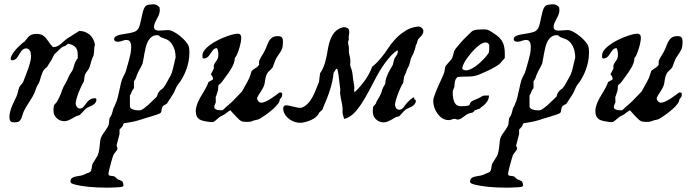

<svg xmlns="http://www.w3.org/2000/svg" viewBox="-20 -553 3205 884"><path d="M23.4 -14.2Q23.4 -26.4 27.3 -41Q30.3 -52.2 36.1 -66.4Q40.5 -76.7 45.9 -87.9Q52.7 -101.1 56.2 -109.9Q58.6 -115.2 60.1 -120.6Q60.5 -122.6 61.5 -126Q62.5 -130.9 63.5 -134.3Q64.5 -138.2 65.4 -141.1Q66.9 -147 68.8 -151.4Q70.8 -155.3 74.2 -159.7Q75.7 -161.6 77.6 -163.6Q81.5 -168.5 85 -172.4Q86.9 -174.8 87.9 -178.2Q88.4 -179.7 88.4 -180.2Q88.9 -182.1 91.8 -189Q93.3 -192.9 95.7 -199.2Q98.1 -205.6 99.6 -209Q102.1 -216.3 103 -218.8Q106 -225.6 109.4 -234.9Q113.3 -246.6 116.2 -256.8Q119.1 -267.6 121.1 -276.4Q123 -288.1 123 -296.4L120.6 -314.5Q116.7 -321.3 114.7 -323.7Q109.4 -330.1 99.6 -330.1Q88.4 -330.1 78.6 -318.4Q74.7 -313 69.3 -304.2Q62.5 -292.5 58.1 -287.1Q48.3 -275.4 36.6 -275.4Q31.7 -275.4 30.3 -277.8Q29.3 -279.8 29.3 -283.2Q29.3 -292 38.1 -305.7Q44.4 -315.4 55.2 -327.6Q65.4 -338.9 77.1 -349.1Q87.4 -358.4 93.8 -362.3Q100.1 -371.1 105 -376.5Q111.3 -384.3 116.7 -388.2Q123 -393.1 130.9 -395Q138.2 -397 147.9 -397Q165 -397 176.3 -390.6Q184.1 -386.2 192.4 -376.5Q198.7 -369.1 204.1 -360.8Q212.4 -347.7 220.7 -339.4Q223.6 -336.4 224.1 -336.4H225.6H228Q236.8 -336.4 246.1 -341.3Q252.9 -344.7 262.2 -352.5Q267.6 -356.9 272.9 -362.3Q281.2 -369.6 287.1 -374L344.7 -410.6Q359.4 -410.6 372.6 -405.3Q384.3 -400.9 393.6 -392.6Q402.8 -384.3 408.7 -372.6Q414.6 -361.8 417 -348.6V-348.1Q417 -346.2 416 -342.8Q415 -337.9 414.6 -336.9Q414.1 -334.5 413.6 -327.1Q413.6 -322.3 413.1 -314Q412.6 -309.1 412.1 -305.7Q411.6 -297.4 407.7 -290.5Q406.7 -288.6 405.3 -285.6Q401.9 -277.8 399.4 -269Q398.9 -266.6 398.4 -263.7Q395.5 -252.4 393.1 -246.1Q390.6 -238.3 385.7 -231.4Q384.3 -229.5 382.8 -227.5Q377.9 -221.2 375.5 -217.3Q372.1 -211.9 370.6 -207.5Q370.1 -205.6 369.6 -202.1Q368.7 -197.8 368.2 -192.9Q367.7 -189 367.2 -184.6Q367.2 -181.6 366.7 -180.7Q366.7 -179.7 366.2 -178.2Q365.2 -175.3 363.3 -172.4Q359.9 -167.5 354 -154.8Q347.7 -141.6 342.3 -128.4Q336.4 -112.8 333 -100.6Q328.6 -85.4 328.6 -77.1Q328.6 -68.4 333 -62Q338.4 -53.2 348.6 -53.2Q357.9 -53.2 366.7 -64Q370.1 -67.9 373.5 -72.8Q382.8 -85.9 390.1 -91.8Q400.9 -100.6 415.5 -100.6Q418.9 -100.6 420.4 -100.1Q423.8 -99.6 423.8 -93.3Q423.8 -85.4 418 -78.1Q413.6 -72.8 404.8 -67.9Q398.9 -64.5 392.6 -62Q382.3 -58.1 376.5 -53.2Q374.5 -51.8 371.6 -48.8Q366.2 -43.9 359.4 -36.1Q357.4 -34.2 355.5 -32.2Q349.6 -25.4 348.1 -24.4Q346.7 -22.9 341.3 -21.5Q338.9 -21 335.9 -20Q330.1 -18.1 320.3 -12.2Q315.4 -9.3 311 -6.8Q300.3 -1 293.9 1.5Q284.7 4.9 275.4 4.9Q265.6 4.9 256.3 1Q247.6 -2.9 240.7 -9.3Q233.9 -16.1 230 -24.4Q226.1 -33.2 226.1 -45.4Q226.1 -49.8 226.6 -53.7Q227.1 -64.5 229 -68.4Q230 -70.3 233.4 -74.2Q233.9 -74.7 234.4 -75.2Q238.3 -79.6 240.2 -82Q241.7 -84 242.2 -84.5Q250 -97.2 258.8 -118.2Q263.2 -128.4 267.6 -142.1Q270 -148.4 272.9 -154.3Q275.4 -159.2 278.8 -164.6Q281.7 -169.4 283.7 -173.3Q287.6 -180.2 289.6 -184.6Q291 -189 293.5 -193.8Q295.4 -198.2 298.3 -204.1Q300.3 -207.5 301.3 -209.5Q303.7 -214.4 304.2 -214.4Q304.2 -215.3 306.2 -217.8Q307.1 -219.7 311 -224.6Q313.5 -227.5 316.9 -237.3Q318.8 -243.7 320.3 -249Q326.7 -272.5 337.9 -284.7V-301.8Q337.9 -321.3 329.8 -332.5Q321.8 -343.8 305.7 -348.6Q303.2 -349.6 298.3 -350.6Q293.9 -351.6 293.5 -351.6Q292.5 -351.6 289.1 -348.6Q289.1 -348.6 287.4 -347.2Q285.6 -345.7 285.6 -345.7Q282.2 -342.8 280.8 -341.8Q278.8 -340.8 272.5 -338.9Q267.1 -336.9 265.1 -335.4Q263.7 -334.5 258.8 -330.1Q252.9 -324.7 246.1 -317.9Q241.7 -313.5 235.4 -307.6Q231.4 -303.7 229.5 -301.8L223.1 -289.1Q221.7 -285.2 216.8 -276.4Q213.9 -272 208 -263.2Q205.6 -258.8 204.1 -256.8Q198.7 -248 198.2 -247.1Q198.2 -246.1 195.8 -243.7Q194.3 -242.7 191.4 -240.2Q189.5 -238.8 188 -237.8Q185.1 -235.4 181.6 -230.5Q178.2 -225.6 174.8 -217.8Q172.4 -211.9 169.4 -202.1Q168.5 -199.2 167.5 -196.8Q164.1 -184.6 163.1 -181.2Q160.6 -173.8 158.7 -169.9Q157.2 -168 154.8 -164.1Q147.9 -152.8 143.6 -138.7Q139.6 -125 128.4 -105.5Q120.6 -92.8 112.8 -80.6Q98.1 -58.6 90.3 -42Q84.5 -29.3 82 -19Q80.1 -11.2 77.1 -5.9Q73.2 2.4 66.9 6.3Q60.1 10.3 47.9 10.3Q36.1 10.3 31.2 7.3Q23.4 2.4 23.4 -14.2Z M325.7 296.9Q308.6 292.5 306.2 288.1Q304.7 286.1 304.7 281.2Q304.7 271 313 265.6Q317.9 262.2 328.1 259.8Q336.4 257.8 344.7 256.8Q355.5 255.9 364.3 252Q366.2 251.5 369.1 250Q372.6 248.5 374.5 247.6Q378.4 245.6 381.8 244.1Q385.3 243.2 387.2 242.7Q395.5 239.7 398.9 233.4Q400.4 230 401.9 222.7Q402.8 217.8 403.3 213.4Q404.3 206.1 405.8 201.7L428.7 164.6Q432.1 157.2 434.6 147Q436.5 138.7 438 127.4Q439 119.1 439.9 109.4Q440.4 100.1 441.4 94.7Q442.9 83 449.2 71.8Q452.6 65.4 460.9 54.2Q465.3 47.9 467.8 43.9Q477.1 30.8 480.5 22L484.4 -10.3Q486.3 -10.7 487.8 -14.2Q488.8 -16.1 491.2 -20Q495.1 -26.9 497.1 -35.6Q498 -41.5 501.5 -52.2L502.4 -55.2Q502.9 -57.1 505.4 -60.5Q507.8 -64 509.3 -68.4Q510.3 -71.8 511.7 -75.2Q517.6 -86.9 522 -104Q524.9 -114.3 530.8 -142.6Q530.8 -142.6 530.8 -142.6Q536.6 -170.9 540.5 -183.1Q542.5 -189.5 545.4 -195.3Q546.9 -198.2 548.3 -201.2Q551.8 -209 554.2 -212.9Q557.6 -218.3 560.1 -227.5Q562 -234.9 565.4 -246.1Q570.8 -263.7 574.2 -277.8Q578.6 -293.9 581.1 -306.2Q584 -323.2 584 -335.4Q584 -341.3 583.5 -346.2Q582.5 -353 580.6 -357.9Q578.1 -362.8 574.7 -365.7Q570.3 -369.1 562 -369.1Q552.7 -369.1 543.5 -365.2Q532.7 -360.8 523.4 -360.8Q516.1 -360.8 511.2 -363.3Q505.4 -366.2 505.4 -372.6Q505.4 -379.9 512.7 -385.3Q519 -389.6 531.2 -392.6Q540.5 -395 553.7 -396.7Q566.9 -398.4 578.1 -400.9Q591.3 -403.8 599.1 -406.7Q611.3 -411.6 617.7 -422.4Q623 -431.2 628.4 -457Q629.9 -462.9 630.9 -468.3Q636.2 -494.1 639.6 -504.9Q645 -521 652.8 -526.9Q656.2 -529.3 662.1 -530.8Q666 -531.7 672.9 -532.2Q676.8 -532.7 682.1 -533.2Q686.5 -533.2 688.5 -533.2Q697.3 -533.2 706.1 -526.9Q710.4 -523.9 714.4 -519.5L715.8 -506.8Q715.8 -495.1 710.4 -481.9Q707.5 -475.1 702.1 -465.8Q697.3 -457 694.8 -451.2Q689 -439 689 -429.7Q689 -419.4 696.8 -415Q702.6 -412.1 711.9 -412.1L753.9 -414.6Q764.6 -414.6 781.2 -405.8Q794.9 -398.4 809.1 -387Q823.2 -375.5 834 -363.3Q845.7 -349.6 849.1 -338.9Q850.1 -336.4 850.6 -332Q851.1 -330.1 851.1 -328.6Q852.1 -322.8 852.1 -313Q852.1 -313 852.1 -313Q852.1 -289.1 847.7 -267.6Q844.2 -251 837.9 -232.9Q830.6 -213.4 821.3 -196.3Q811.5 -178.7 802.7 -168Q796.4 -160.6 792 -151.9Q790 -147.9 787.1 -141.1Q784.2 -134.3 782.2 -129.9Q777.8 -120.6 774.4 -116.2Q773.4 -114.7 770.5 -109.9Q767.1 -104.5 762.2 -97.2Q758.8 -91.8 756.3 -88.4Q751 -79.6 750 -78.1Q747.6 -74.2 742.7 -72.3Q741.7 -71.8 740.7 -71.3Q735.4 -68.8 732.9 -66.9Q730 -64.5 728 -61.5Q726.1 -58.1 725.1 -52.7Q724.6 -50.3 724.1 -47.9Q723.6 -42.5 722.7 -39.6Q721.2 -35.2 719.2 -33.2Q716.8 -30.8 708 -27.3Q701.7 -24.9 684.1 -19.5Q679.7 -18.1 674.8 -16.6Q654.8 -10.3 634.3 -4.4Q631.8 -3.4 630.9 -2.9Q613.8 2 610.8 2.9Q607.4 4.4 597.2 6.3Q590.8 7.8 579.1 9.8Q571.8 11.2 567.9 11.7Q554.7 14.2 551.3 14.2Q548.3 17.6 547.4 19Q546.4 20.5 546.4 22Q546.4 22.9 546.4 23.4Q545.9 24.9 544.4 27.8L530.3 43.9V64L516.6 116.7Q517.6 120.6 519.5 125.5Q521 129.9 521 131.8Q521 133.8 518.1 138.2Q516.1 141.6 511.7 147Q509.3 149.9 507.8 151.9Q502.9 158.2 501.5 162.1Q500 165.5 495.1 182.1Q493.2 189.5 491.7 194.8Q485.4 217.3 482.4 230Q479.5 243.2 479.5 248Q479.5 253.4 484.4 255.4Q486.8 256.3 494.6 257.3Q496.1 257.3 496.6 257.3Q505.9 258.3 508.3 260.3Q509.3 260.7 512.7 264.2Q512.7 264.2 514.6 266.1Q516.6 268.1 516.6 268.1Q520 271.5 521 272Q522 272.9 525.4 273.9Q527.8 274.9 531.7 276.4Q535.2 277.8 537.1 278.8Q542 280.8 543.5 282.2Q544.9 283.7 545.9 288.1Q546.4 289.1 546.9 290.5Q547.9 294.9 548.3 298.3Q548.8 300.3 548.3 301.8Q547.9 304.7 543.5 306.6Q540 308.1 524.4 309.1Q500 311 470.7 311Q427.2 311 387.2 307.1Q349.6 303.2 325.7 296.9ZM578.1 -64Q578.1 -57.1 584.5 -52.7Q589.4 -49.3 597.7 -47.4Q605 -45.4 616.7 -44.9Q620.1 -44.9 621.1 -44.9Q627 -44.9 633.8 -48.3Q637.2 -50.3 642.1 -53.7Q647.9 -57.6 658.2 -66.4Q658.2 -66.4 661.6 -69.3L702.1 -107.9Q704.6 -113.8 705.6 -118.2Q707 -125.5 711.9 -129.9Q715.8 -136.7 722.7 -140.6Q727.1 -143.1 732.9 -149.9Q741.2 -159.7 749.5 -176.3Q756.8 -190.4 760.7 -196.8Q769.5 -210.4 773.9 -227.5Q775.4 -232.4 777.8 -243.2Q781.2 -257.3 783.2 -265.6Q786.1 -280.3 788.6 -287.1Q788.6 -310.1 782.2 -328.6Q773.4 -353 757.3 -365.7Q749 -372.1 735.8 -376Q726.6 -378.9 720.7 -381.8Q715.3 -384.8 713.4 -387.7Q710.4 -391.1 702.1 -391.1Q689.9 -391.1 679.2 -383.8Q669.4 -377 662.1 -364.7Q656.2 -354 651.4 -336.4Q648.4 -325.2 645 -307.1Q643.1 -295.9 641.6 -287.1Q638.7 -268.1 636.7 -261.2Q635.3 -256.8 631.3 -249.5Q629.4 -245.6 626.5 -240.2Q622.6 -233.4 619.6 -228Q616.7 -222.2 615.7 -219.7Q610.8 -210.4 608.4 -202.1Q605 -189 596.7 -179.2V-147Q588.9 -138.7 585.9 -129.4Q584 -121.6 578.1 -113.3Z M881.3 -41.5Q881.3 -56.2 887.7 -73.2Q891.6 -84.5 900.4 -101.1Q906.7 -112.8 916.5 -128.4Q923.3 -140.1 927.2 -147Q930.2 -152.3 932.1 -156.7Q933.6 -159.7 935.1 -163.1Q937 -168 938.5 -171.4Q940.4 -174.8 940.4 -175.8L957.5 -185.1Q958 -185.5 958.5 -186Q959.5 -186.5 960 -187.5L960.9 -189.5Q960.9 -194.8 958 -200.7Q955.1 -206.5 950.7 -210.4Q951.7 -212.4 954.1 -217.3Q955.6 -219.7 956.1 -220.7Q960 -228 961.9 -232.4Q963.4 -235.8 964.4 -237.3V-252Q966.3 -258.3 971.7 -266.1Q973.6 -268.6 975.1 -271Q980.5 -278.8 982.4 -283.7Q985.4 -290 985.4 -302.2Q985.4 -308.1 984.9 -312Q983.9 -320.8 979.5 -331.1H977.1Q968.3 -331.1 960.4 -322.3Q956.5 -317.9 951.2 -309.6Q945.3 -300.3 941.4 -295.4Q931.2 -283.7 918.9 -283.7Q916.5 -283.7 915.5 -284.2Q914.1 -284.7 912.6 -287.1L912.1 -298.3Q912.1 -310.1 922.4 -323.2Q930.7 -334 945.8 -345.2Q960.4 -356.4 980.5 -366.7Q997.1 -375.5 1015.1 -382.3Q1033.2 -389.6 1048.8 -393.6Q1065.4 -397.9 1073.7 -397.9Q1082.5 -397.9 1087.4 -392.6Q1090.8 -388.2 1090.8 -378.9Q1090.8 -372.1 1088.9 -360.4Q1086.9 -350.6 1084.5 -340.3Q1081.1 -328.1 1077.1 -316.9Q1073.2 -306.6 1070.3 -299.8Q1068.8 -296.4 1066.9 -293.9Q1066.4 -293 1065.4 -291.5Q1063 -288.6 1062 -286.6Q1060.5 -284.7 1060.5 -283.7V-276.4Q1058.1 -262.2 1049.3 -245.1Q1043.5 -234.4 1033.2 -219.2Q1024.9 -207 1017.1 -196.8Q1005.4 -181.6 1002.4 -176.8Q997.1 -168.5 990.2 -164.6Q986.8 -162.1 985.8 -159.7Q985.4 -158.2 984.9 -153.8Q984.9 -150.9 984.4 -146.5Q983.9 -142.6 983.9 -140.1Q983.4 -136.2 982.9 -134.8Q982.4 -133.8 981.4 -130.4Q980 -125 977.1 -116.7Q976.6 -115.2 976.6 -114.7Q973.6 -106.9 973.1 -106.4Q972.7 -105.5 973.1 -98.6Q973.6 -93.3 973.6 -85.4Q973.6 -85.4 973.6 -85.4Q973.6 -81.1 973.1 -80.1Q972.7 -79.6 971.2 -76.2Q966.8 -67.4 966.3 -61.5Q965.8 -52.2 977.1 -47.9Q983.9 -45.4 993.7 -45.4H1004.9Q1006.3 -46.9 1009.8 -49.8Q1014.2 -53.7 1018.6 -58.1Q1022.9 -62 1027.3 -65.9Q1031.2 -69.3 1036.1 -73.2Q1049.8 -85 1066.4 -103Q1077.1 -114.7 1094.2 -131.8Q1102.5 -147.5 1109.4 -159.2Q1122.1 -181.6 1127.9 -194.3Q1130.4 -199.7 1131.8 -205.6Q1132.8 -208 1133.8 -210.9Q1135.7 -216.8 1136.7 -221.2Q1137.7 -224.6 1138.2 -225.1Q1138.7 -227.1 1145 -231.9Q1146.5 -232.9 1147.9 -233.9Q1155.8 -239.7 1161.1 -242.7Q1164.1 -244.6 1165.5 -246.1Q1167.5 -247.6 1170.4 -251.5Q1172.9 -254.4 1172.9 -254.9V-271Q1175.3 -278.8 1181.2 -289.1Q1183.6 -293 1186.5 -297.9Q1191.9 -306.2 1194.8 -311.5Q1199.2 -319.3 1203.1 -328.1Q1207 -336.9 1209.5 -344.2Q1214.8 -358.4 1220.2 -366.7Q1226.6 -376 1234.4 -380.9Q1244.6 -386.7 1259.3 -386.7Q1268.6 -386.7 1273.4 -384.3Q1277.8 -381.8 1280.3 -377Q1282.2 -372.6 1282.7 -363.8Q1282.7 -360.4 1282.7 -356.9Q1282.7 -339.8 1277.8 -326.7Q1274.9 -319.8 1269 -310.5Q1264.2 -302.2 1259.3 -295.9Q1252 -286.1 1249 -278.8Q1247.1 -274.4 1245.1 -269Q1243.7 -264.2 1240.7 -257.3Q1239.3 -252.9 1237.8 -249.5Q1235.8 -243.7 1235.4 -242.7Q1234.9 -241.7 1231.4 -238.3Q1229 -235.8 1227.1 -233.4Q1222.7 -229 1217.8 -224.6Q1216.3 -223.6 1214.4 -221.2Q1204.1 -209.5 1200.2 -180.7Q1199.7 -176.8 1199.2 -173.8Q1196.8 -156.7 1187 -141.6Q1186 -139.6 1183.6 -135.7Q1173.8 -120.6 1169.9 -114.3Q1163.6 -103.5 1163.6 -99.1Q1163.6 -94.7 1168 -88.9Q1174.3 -80.1 1183.6 -80.1Q1190.4 -80.1 1202.6 -85.4Q1212.9 -89.8 1226.1 -98.1Q1235.4 -104 1249 -113.8Q1256.3 -119.1 1261.7 -123.5Q1266.1 -127 1268.6 -127.4Q1269.5 -127.4 1271 -127.4Q1277.8 -127.4 1278.8 -123.5Q1279.3 -121.6 1279.3 -117.7Q1279.3 -114.7 1278.8 -113.3Q1278.8 -112.8 1278.3 -111.3Q1278.3 -110.4 1278.3 -109.9Q1278.3 -108.4 1275.9 -105.5Q1275.4 -104.5 1274.9 -103.5Q1272 -100.1 1270 -98.1Q1268.6 -96.7 1268.6 -96.2L1266.6 -86.9Q1262.7 -76.7 1249.5 -63Q1239.3 -51.8 1223.6 -39.6Q1210 -28.3 1192.9 -17.1Q1180.2 -8.8 1176.8 -6.8Q1169.4 -2.4 1160.6 -1Q1158.7 -1 1157.7 -0.5Q1157.2 -0.5 1155.8 0Q1152.3 1 1150.4 1.5Q1147 2.4 1143.6 3.4Q1141.6 4.4 1140.1 4.9Q1135.3 7.3 1127 7.8Q1123 8.3 1117.7 8.3Q1110.8 8.3 1106.4 7.8Q1097.7 7.3 1092.8 5.4Q1087.9 3.4 1080.1 -3.4Q1074.7 -8.3 1066.4 -17.1Q1059.6 -23.9 1052.7 -31.7Q1044.9 -40 1040.5 -45.4Q1030.8 -40 1022 -32.7Q1011.7 -23.9 1001.5 -20Q994.6 -17.1 985.8 -9.8Q982.9 -7.3 979.5 -4.4Q972.2 2.4 967.8 5.4Q961.9 9.3 956.5 9.3L943.8 8.3Q929.7 6.3 922.4 4.9Q906.7 2 898.4 -3.4Q890.6 -8.3 886.2 -17.1Q881.3 -27.3 881.3 -41.5Z M1890.1 -325.7 1881.8 -302.7Q1877.4 -296.4 1875 -290.5Q1872.6 -285.6 1870.8 -280Q1869.1 -274.4 1868.2 -268.1Q1866.2 -259.3 1863.8 -252.9Q1861.3 -246.1 1858.9 -242.7Q1855 -237.3 1850.6 -223.1Q1848.1 -215.3 1844.2 -208Q1841.3 -203.1 1840.3 -199.2Q1839.8 -197.8 1839.8 -194.3Q1839.4 -189.5 1838.9 -188Q1837.9 -186.5 1837.4 -177.7Q1837.4 -176.8 1837.4 -176.3Q1837.4 -174.3 1835.9 -170.9Q1835.4 -169.4 1835 -168.9Q1832.5 -166.5 1825.7 -152.3Q1817.9 -136.2 1809.6 -113.3Q1805.2 -101.1 1802.2 -90.3Q1798.8 -77.6 1798.8 -69.8Q1799.3 -61.5 1803.7 -55.2Q1809.1 -47.4 1819.3 -47.9Q1829.1 -47.9 1838.4 -59.1Q1840.3 -62 1842.8 -65.4Q1851.1 -77.6 1863.8 -89.4Q1888.7 -112.3 1887.2 -100.6Q1886.7 -94.7 1890.6 -94.2Q1894 -94.2 1894.5 -88.9Q1895 -81.5 1889.2 -73.7Q1884.3 -66.9 1874.5 -61.5Q1869.6 -59.1 1864.3 -57.1Q1853 -52.2 1847.7 -48.3Q1845.2 -46.4 1842.8 -43.9Q1836.4 -38.6 1831.5 -32.2Q1828.1 -28.3 1824.2 -24.4Q1819.8 -20 1819.3 -19Q1818.4 -17.6 1812.5 -16.1Q1809.1 -15.1 1808.1 -15.6Q1806.6 -16.1 1792.5 -7.8Q1785.6 -3.4 1779.8 -0.5Q1771 4.4 1764.6 6.8Q1755.4 10.3 1746.1 10.3Q1735.4 10.7 1724.1 5.4Q1716.3 1.5 1710 -4.9Q1703.6 -11.2 1699.7 -20Q1696.3 -28.8 1696.3 -40Q1696.3 -44.4 1696.8 -50.3Q1697.8 -64 1700.2 -64.9Q1700.7 -64.9 1701.7 -65.9Q1704.6 -68.8 1706.5 -71.3Q1708.5 -73.7 1710 -75.7Q1712.4 -78.6 1711.9 -79.1Q1710.4 -80.6 1719.7 -95.7Q1734.9 -120.1 1738.3 -135.3Q1739.7 -141.1 1743.7 -149.4Q1746.6 -155.8 1750 -160.2Q1754.4 -165.5 1754.4 -172.9Q1754.4 -190.9 1771.5 -224.6Q1778.8 -238.3 1788.6 -254.4L1793 -272.9L1794.9 -277.3Q1794.9 -284.2 1802.7 -293.5Q1811.5 -304.7 1811.5 -315.9Q1811.5 -317.9 1810.5 -319.8Q1810.1 -321.3 1810.1 -322.3Q1781.2 -303.2 1750 -259.3Q1726.6 -227.1 1697.8 -170.4Q1685.1 -146 1675.8 -128.9Q1642.6 -67.9 1617.7 -40Q1592.3 -11.7 1564.9 -5.4Q1556.2 -28.3 1557.1 -43Q1557.6 -47.9 1557.6 -51.8Q1557.1 -66.4 1549.3 -100.6Q1544.9 -121.6 1546.4 -133.3Q1547.4 -141.1 1545.9 -147.9Q1544.4 -154.8 1538.6 -207.5Q1536.6 -222.7 1534.7 -230Q1531.2 -245.1 1521 -225.6Q1521 -225.1 1519.5 -223.1Q1515.1 -217.3 1515.1 -213.4Q1515.1 -213.4 1515.1 -210.9Q1508.8 -149.4 1467.8 -57.6V-55.7Q1465.3 -51.3 1462.9 -46.4L1450.2 -35.2Q1435.1 0 1370.1 12.2Q1340.3 14.6 1314.9 -2.4Q1289.1 -20.5 1284.7 -44.9Q1282.2 -56.6 1286.6 -63.5Q1290.5 -70.3 1309.1 -66.9Q1315.9 -65.4 1325.7 -63Q1353.5 -55.7 1366.7 -56.6Q1400.9 -66.9 1425.8 -120.1Q1433.6 -137.2 1448.7 -175.8L1453.6 -215.8Q1466.8 -232.4 1476.6 -265.1Q1482.4 -285.6 1486.8 -311Q1490.7 -335.9 1495.1 -352.1Q1503.9 -384.8 1519 -402.8Q1534.7 -421.4 1560.1 -427.7Q1572.3 -428.2 1581.1 -422.9Q1591.3 -416.5 1586.4 -390.6Q1584.5 -378.9 1585.9 -374.5Q1586.9 -370.6 1584 -364.7Q1581.5 -359.9 1583.5 -348.6Q1584 -345.2 1585 -342.3Q1586.9 -335.9 1586.4 -324.7Q1585.9 -317.9 1586.4 -313.5Q1586.9 -306.6 1589.4 -297.4Q1593.3 -282.2 1593.3 -271.5Q1593.3 -266.6 1592.3 -258.3Q1591.3 -251.5 1595.2 -242.2Q1602.5 -225.6 1604.5 -199.2Q1605.5 -187.5 1608.9 -169.9Q1611.8 -156.7 1611.3 -144Q1611.3 -142.1 1610.8 -142.1Q1610.4 -142.1 1610.4 -139.6Q1609.9 -133.3 1612.8 -128.4Q1670.9 -184.1 1693.8 -246.1Q1712.9 -260.3 1735.4 -287.6Q1751.5 -307.1 1763.2 -325.2Q1777.8 -348.1 1795.4 -367.7Q1817.9 -393.1 1839.4 -406.2Q1865.7 -426.8 1907.2 -431.2Q1916 -429.7 1921.9 -424.8Q1928.7 -418.9 1929.2 -410.2Q1930.2 -397 1914.6 -382.3Q1902.8 -371.1 1901.9 -363.3Q1901.4 -357.4 1895.5 -345.7Q1892.1 -338.9 1892.6 -333.5Q1892.6 -332 1891.1 -329.6Q1890.1 -327.6 1890.1 -325.7Z M1975.6 -98.1Q1976.1 -101.6 1979 -109.4Q1981.4 -117.2 1986.8 -130.4Q1988.8 -134.8 1991.2 -141.1Q1995.6 -150.9 1998 -157.2Q2004.4 -171.9 2010.3 -184.1Q2021 -206.5 2025.9 -221.2Q2026.9 -225.1 2027.8 -232.9Q2027.8 -232.9 2027.8 -232.9Q2028.8 -240.7 2029.8 -244.1Q2030.8 -248.5 2033.2 -251L2058.6 -280.3Q2061.5 -283.7 2063.5 -290Q2064.9 -293.5 2067.4 -303.7Q2067.4 -303.7 2067.4 -303.7Q2069.8 -314 2071.3 -317.9Q2071.8 -318.8 2073.2 -321.8Q2076.2 -326.7 2078.1 -329.1Q2079.6 -330.6 2082 -334Q2087.9 -340.8 2092.8 -346.7Q2096.7 -350.6 2099.6 -354.5Q2103 -358.4 2103.5 -359.4Q2105 -361.8 2114.3 -371.1Q2118.7 -375.5 2125.5 -382.3Q2134.3 -390.6 2140.1 -396.5Q2148.4 -404.8 2152.3 -408.2Q2160.2 -414.6 2176.3 -416.5Q2184.1 -417.5 2195.3 -417.5H2210.4Q2218.3 -417.5 2223.6 -416Q2228.5 -415 2233.4 -412.1Q2237.3 -410.2 2242.2 -406.7Q2248 -402.3 2254.9 -398.4Q2283.2 -381.3 2294.4 -358.4Q2304.2 -338.4 2304.2 -307.6V-286.1Q2303.2 -285.2 2300.3 -281.2Q2297.9 -278.8 2294.9 -275.4Q2291.5 -271.5 2290 -270Q2286.1 -265.1 2284.7 -263.2Q2279.8 -257.3 2265.6 -248.5Q2256.3 -242.7 2244.1 -236.3Q2229.5 -228.5 2214.4 -222.2Q2203.1 -217.3 2192.4 -212.4Q2172.9 -203.6 2152.3 -201.2Q2141.6 -200.2 2124 -200.2Q2116.2 -200.2 2109.9 -200.2Q2098.6 -199.7 2086.9 -198.7Q2081.1 -193.4 2077.6 -187Q2075.7 -182.6 2074.5 -177.2Q2073.2 -171.9 2072.8 -165Q2072.8 -159.7 2072.3 -156.2Q2071.8 -152.3 2070.3 -147.9Q2069.8 -147 2068.8 -145Q2067.4 -140.6 2066.4 -138.2Q2064.9 -134.8 2064.5 -134.3V-129.4Q2064.5 -120.6 2064.9 -112.8Q2066.4 -98.1 2069.8 -88.4Q2073.2 -78.1 2079.1 -72.3Q2086.9 -64 2102.1 -64Q2102.1 -64 2102.1 -64Q2113.3 -64 2119.6 -64.5Q2126 -64.9 2131.3 -65.9Q2138.2 -67.4 2140.1 -68.8Q2141.6 -69.8 2143.1 -73.2Q2143.6 -74.2 2144 -75.7Q2145.5 -79.1 2146.5 -81.1Q2147.9 -83.5 2151.4 -85.9Q2157.7 -90.3 2169.4 -94.7Q2184.6 -100.6 2192.9 -106Q2200.2 -111.3 2207.5 -112.8Q2211.4 -113.3 2217.3 -113.3H2231.4Q2231.4 -103.5 2227.5 -94.2Q2224.6 -87.4 2219.2 -80.6Q2213.9 -73.7 2205.1 -66.4Q2200.2 -62.5 2193.4 -57.6L2189.5 -53.2L2166.5 -45.4Q2166 -45.4 2164.6 -43.5Q2163.6 -42 2162.1 -40.3Q2160.6 -38.6 2159.7 -37.6Q2157.7 -35.6 2156.7 -35.2Q2155.8 -35.2 2150.9 -33.7Q2150.9 -33.7 2150.9 -33.7Q2146 -32.2 2143.1 -31.7Q2141.6 -31.2 2141.1 -31.2Q2133.8 -29.8 2123 -22Q2120.6 -20 2118.2 -18.1Q2107.9 -10.3 2103 -7.3Q2094.7 -2.4 2087.9 -2.4Q2084 -2.4 2080.1 -4.4Q2076.7 -5.9 2072.8 -5.9Q2066.9 -5.9 2061.5 -3.4Q2054.7 0 2045.4 0Q2030.8 0 2016.6 -8.3Q2004.4 -16.1 1994.6 -29.3Q1985.4 -42 1980 -57.6Q1974.6 -73.2 1974.6 -87.9ZM2108.4 -238.8Q2108.4 -235.4 2111.3 -233.4Q2112.3 -232.4 2114.3 -231.4Q2117.2 -230 2120.1 -229.5Q2122.1 -229 2124.5 -229Q2137.7 -229 2155.3 -238.8Q2169.4 -246.6 2185.5 -260.3Q2198.7 -272 2212.4 -287.1Q2223.1 -299.3 2230 -309.1Q2231.9 -316.9 2232.4 -325.2Q2232.4 -328.6 2232.4 -335.4V-347.2Q2229 -353 2224.1 -355.5Q2219.7 -357.4 2214.8 -357.4Q2205.6 -357.4 2193.8 -350.1Q2184.6 -344.2 2173.3 -334Q2161.1 -322.8 2148.9 -308.6Q2138.2 -295.9 2129.9 -284.2Q2119.6 -269.5 2113.8 -256.8Q2108.4 -245.1 2108.4 -238.8Z M2165.5 296.9Q2148.4 292.5 2146 288.1Q2144.5 286.1 2144.5 281.2Q2144.5 271 2152.8 265.6Q2157.7 262.2 2168 259.8Q2176.3 257.8 2184.6 256.8Q2195.3 255.9 2204.1 252Q2206.1 251.5 2209 250Q2212.4 248.5 2214.4 247.6Q2218.3 245.6 2221.7 244.1Q2225.1 243.2 2227.1 242.7Q2235.4 239.7 2238.8 233.4Q2240.2 230 2241.7 222.7Q2242.7 217.8 2243.2 213.4Q2244.1 206.1 2245.6 201.7L2268.6 164.6Q2272 157.2 2274.4 147Q2276.4 138.7 2277.8 127.4Q2278.8 119.1 2279.8 109.4Q2280.3 100.1 2281.2 94.7Q2282.7 83 2289.1 71.8Q2292.5 65.4 2300.8 54.2Q2305.2 47.9 2307.6 43.9Q2316.9 30.8 2320.3 22L2324.2 -10.3Q2326.2 -10.7 2327.6 -14.2Q2328.6 -16.1 2331.1 -20Q2335 -26.9 2336.9 -35.6Q2337.9 -41.5 2341.3 -52.2L2342.3 -55.2Q2342.8 -57.1 2345.2 -60.5Q2347.7 -64 2349.1 -68.4Q2350.1 -71.8 2351.6 -75.2Q2357.4 -86.9 2361.8 -104Q2364.7 -114.3 2370.6 -142.6Q2370.6 -142.6 2370.6 -142.6Q2376.5 -170.9 2380.4 -183.1Q2382.3 -189.5 2385.3 -195.3Q2386.7 -198.2 2388.2 -201.2Q2391.6 -209 2394 -212.9Q2397.5 -218.3 2399.9 -227.5Q2401.9 -234.9 2405.3 -246.1Q2410.6 -263.7 2414.1 -277.8Q2418.5 -293.9 2420.9 -306.2Q2423.8 -323.2 2423.8 -335.4Q2423.8 -341.3 2423.3 -346.2Q2422.4 -353 2420.4 -357.9Q2418 -362.8 2414.6 -365.7Q2410.2 -369.1 2401.9 -369.1Q2392.6 -369.1 2383.3 -365.2Q2372.6 -360.8 2363.3 -360.8Q2356 -360.8 2351.1 -363.3Q2345.2 -366.2 2345.2 -372.6Q2345.2 -379.9 2352.5 -385.3Q2358.9 -389.6 2371.1 -392.6Q2380.4 -395 2393.6 -396.7Q2406.7 -398.4 2418 -400.9Q2431.2 -403.8 2439 -406.7Q2451.2 -411.6 2457.5 -422.4Q2462.9 -431.2 2468.3 -457Q2469.7 -462.9 2470.7 -468.3Q2476.1 -494.1 2479.5 -504.9Q2484.9 -521 2492.7 -526.9Q2496.1 -529.3 2502 -530.8Q2505.9 -531.7 2512.7 -532.2Q2516.6 -532.7 2522 -533.2Q2526.4 -533.2 2528.3 -533.2Q2537.1 -533.2 2545.9 -526.9Q2550.3 -523.9 2554.2 -519.5L2555.7 -506.8Q2555.7 -495.1 2550.3 -481.9Q2547.4 -475.1 2542 -465.8Q2537.1 -457 2534.7 -451.2Q2528.8 -439 2528.8 -429.7Q2528.8 -419.4 2536.6 -415Q2542.5 -412.1 2551.8 -412.1L2593.8 -414.6Q2604.5 -414.6 2621.1 -405.8Q2634.8 -398.4 2648.9 -387Q2663.1 -375.5 2673.8 -363.3Q2685.5 -349.6 2689 -338.9Q2689.9 -336.4 2690.4 -332Q2690.9 -330.1 2690.9 -328.6Q2691.9 -322.8 2691.9 -313Q2691.9 -313 2691.9 -313Q2691.9 -289.1 2687.5 -267.6Q2684.1 -251 2677.7 -232.9Q2670.4 -213.4 2661.1 -196.3Q2651.4 -178.7 2642.6 -168Q2636.2 -160.6 2631.8 -151.9Q2629.9 -147.9 2627 -141.1Q2624 -134.3 2622.1 -129.9Q2617.7 -120.6 2614.3 -116.2Q2613.3 -114.7 2610.4 -109.9Q2606.9 -104.5 2602.1 -97.2Q2598.6 -91.8 2596.2 -88.4Q2590.8 -79.6 2589.8 -78.1Q2587.4 -74.2 2582.5 -72.3Q2581.5 -71.8 2580.6 -71.3Q2575.2 -68.8 2572.8 -66.9Q2569.8 -64.5 2567.9 -61.5Q2565.9 -58.1 2564.9 -52.7Q2564.5 -50.3 2564 -47.9Q2563.5 -42.5 2562.5 -39.6Q2561 -35.2 2559.1 -33.2Q2556.6 -30.8 2547.9 -27.3Q2541.5 -24.9 2523.9 -19.5Q2519.5 -18.1 2514.6 -16.6Q2494.6 -10.3 2474.1 -4.4Q2471.7 -3.4 2470.7 -2.9Q2453.6 2 2450.7 2.9Q2447.3 4.4 2437 6.3Q2430.7 7.8 2418.9 9.8Q2411.6 11.2 2407.7 11.7Q2394.5 14.2 2391.1 14.2Q2388.2 17.6 2387.2 19Q2386.2 20.5 2386.2 22Q2386.2 22.9 2386.2 23.4Q2385.7 24.9 2384.3 27.8L2370.1 43.9V64L2356.4 116.7Q2357.4 120.6 2359.4 125.5Q2360.8 129.9 2360.8 131.8Q2360.8 133.8 2357.9 138.2Q2356 141.6 2351.6 147Q2349.1 149.9 2347.7 151.9Q2342.8 158.2 2341.3 162.1Q2339.8 165.5 2335 182.1Q2333 189.5 2331.5 194.8Q2325.2 217.3 2322.3 230Q2319.3 243.2 2319.3 248Q2319.3 253.4 2324.2 255.4Q2326.7 256.3 2334.5 257.3Q2335.9 257.3 2336.4 257.3Q2345.7 258.3 2348.1 260.3Q2349.1 260.7 2352.5 264.2Q2352.5 264.2 2354.5 266.1Q2356.4 268.1 2356.4 268.1Q2359.9 271.5 2360.8 272Q2361.8 272.9 2365.2 273.9Q2367.7 274.9 2371.6 276.4Q2375 277.8 2377 278.8Q2381.8 280.8 2383.3 282.2Q2384.8 283.7 2385.7 288.1Q2386.2 289.1 2386.7 290.5Q2387.7 294.9 2388.2 298.3Q2388.7 300.3 2388.2 301.8Q2387.7 304.7 2383.3 306.6Q2379.9 308.1 2364.3 309.1Q2339.8 311 2310.5 311Q2267.1 311 2227.1 307.1Q2189.5 303.2 2165.5 296.9ZM2418 -64Q2418 -57.1 2424.3 -52.7Q2429.2 -49.3 2437.5 -47.4Q2444.8 -45.4 2456.5 -44.9Q2460 -44.9 2460.9 -44.9Q2466.8 -44.9 2473.6 -48.3Q2477.1 -50.3 2481.9 -53.7Q2487.8 -57.6 2498 -66.4Q2498 -66.4 2501.5 -69.3L2542 -107.9Q2544.4 -113.8 2545.4 -118.2Q2546.9 -125.5 2551.8 -129.9Q2555.7 -136.7 2562.5 -140.6Q2566.9 -143.1 2572.8 -149.9Q2581.1 -159.7 2589.4 -176.3Q2596.7 -190.4 2600.6 -196.8Q2609.4 -210.4 2613.8 -227.5Q2615.2 -232.4 2617.7 -243.2Q2621.1 -257.3 2623 -265.6Q2626 -280.3 2628.4 -287.1Q2628.4 -310.1 2622.1 -328.6Q2613.3 -353 2597.2 -365.7Q2588.9 -372.1 2575.7 -376Q2566.4 -378.9 2560.5 -381.8Q2555.2 -384.8 2553.2 -387.7Q2550.3 -391.1 2542 -391.1Q2529.8 -391.1 2519 -383.8Q2509.3 -377 2502 -364.7Q2496.1 -354 2491.2 -336.4Q2488.3 -325.2 2484.9 -307.1Q2482.9 -295.9 2481.4 -287.1Q2478.5 -268.1 2476.6 -261.2Q2475.1 -256.8 2471.2 -249.5Q2469.2 -245.6 2466.3 -240.2Q2462.4 -233.4 2459.5 -228Q2456.5 -222.2 2455.6 -219.7Q2450.7 -210.4 2448.2 -202.1Q2444.8 -189 2436.5 -179.2V-147Q2428.7 -138.7 2425.8 -129.4Q2423.8 -121.6 2418 -113.3Z M2721.2 -41.5Q2721.2 -56.2 2727.5 -73.2Q2731.4 -84.5 2740.2 -101.1Q2746.6 -112.8 2756.3 -128.4Q2763.2 -140.1 2767.1 -147Q2770 -152.3 2772 -156.7Q2773.4 -159.7 2774.9 -163.1Q2776.9 -168 2778.3 -171.4Q2780.3 -174.8 2780.3 -175.8L2797.4 -185.1Q2797.9 -185.5 2798.3 -186Q2799.3 -186.5 2799.8 -187.5L2800.8 -189.5Q2800.8 -194.8 2797.9 -200.7Q2794.9 -206.5 2790.5 -210.4Q2791.5 -212.4 2793.9 -217.3Q2795.4 -219.7 2795.9 -220.7Q2799.8 -228 2801.8 -232.4Q2803.2 -235.8 2804.2 -237.3V-252Q2806.2 -258.3 2811.5 -266.1Q2813.5 -268.6 2814.9 -271Q2820.3 -278.8 2822.3 -283.7Q2825.2 -290 2825.2 -302.2Q2825.2 -308.1 2824.7 -312Q2823.7 -320.8 2819.3 -331.1H2816.9Q2808.1 -331.1 2800.3 -322.3Q2796.4 -317.9 2791 -309.6Q2785.2 -300.3 2781.2 -295.4Q2771 -283.7 2758.8 -283.7Q2756.3 -283.7 2755.4 -284.2Q2753.9 -284.7 2752.4 -287.1L2752 -298.3Q2752 -310.1 2762.2 -323.2Q2770.5 -334 2785.6 -345.2Q2800.3 -356.4 2820.3 -366.7Q2836.9 -375.5 2855 -382.3Q2873 -389.6 2888.7 -393.6Q2905.3 -397.9 2913.6 -397.9Q2922.4 -397.9 2927.2 -392.6Q2930.7 -388.2 2930.7 -378.9Q2930.7 -372.1 2928.7 -360.4Q2926.8 -350.6 2924.3 -340.3Q2920.9 -328.1 2917 -316.9Q2913.1 -306.6 2910.2 -299.8Q2908.7 -296.4 2906.7 -293.9Q2906.2 -293 2905.3 -291.5Q2902.8 -288.6 2901.9 -286.6Q2900.4 -284.7 2900.4 -283.7V-276.4Q2897.9 -262.2 2889.2 -245.1Q2883.3 -234.4 2873 -219.2Q2864.7 -207 2856.9 -196.8Q2845.2 -181.6 2842.3 -176.8Q2836.9 -168.5 2830.1 -164.6Q2826.7 -162.1 2825.7 -159.7Q2825.2 -158.2 2824.7 -153.8Q2824.7 -150.9 2824.2 -146.5Q2823.7 -142.6 2823.7 -140.1Q2823.2 -136.2 2822.8 -134.8Q2822.3 -133.8 2821.3 -130.4Q2819.8 -125 2816.9 -116.7Q2816.4 -115.2 2816.4 -114.7Q2813.5 -106.9 2813 -106.4Q2812.5 -105.5 2813 -98.6Q2813.5 -93.3 2813.5 -85.4Q2813.5 -85.4 2813.5 -85.4Q2813.5 -81.1 2813 -80.1Q2812.5 -79.6 2811 -76.2Q2806.6 -67.4 2806.2 -61.5Q2805.7 -52.2 2816.9 -47.9Q2823.7 -45.4 2833.5 -45.4H2844.7Q2846.2 -46.9 2849.6 -49.8Q2854 -53.7 2858.4 -58.1Q2862.8 -62 2867.2 -65.9Q2871.1 -69.3 2876 -73.2Q2889.6 -85 2906.2 -103Q2917 -114.7 2934.1 -131.8Q2942.4 -147.5 2949.2 -159.2Q2961.9 -181.6 2967.8 -194.3Q2970.2 -199.7 2971.7 -205.6Q2972.7 -208 2973.6 -210.9Q2975.6 -216.8 2976.6 -221.2Q2977.5 -224.6 2978 -225.1Q2978.5 -227.1 2984.9 -231.9Q2986.3 -232.9 2987.8 -233.9Q2995.6 -239.7 3001 -242.7Q3003.9 -244.6 3005.4 -246.1Q3007.3 -247.6 3010.3 -251.5Q3012.7 -254.4 3012.7 -254.9V-271Q3015.1 -278.8 3021 -289.1Q3023.4 -293 3026.4 -297.9Q3031.7 -306.2 3034.7 -311.5Q3039.1 -319.3 3043 -328.1Q3046.9 -336.9 3049.3 -344.2Q3054.7 -358.4 3060.1 -366.7Q3066.4 -376 3074.2 -380.9Q3084.5 -386.7 3099.1 -386.7Q3108.4 -386.7 3113.3 -384.3Q3117.7 -381.8 3120.1 -377Q3122.1 -372.6 3122.6 -363.8Q3122.6 -360.4 3122.6 -356.9Q3122.6 -339.8 3117.7 -326.7Q3114.7 -319.8 3108.9 -310.5Q3104 -302.2 3099.1 -295.9Q3091.8 -286.1 3088.9 -278.8Q3086.9 -274.4 3085 -269Q3083.5 -264.2 3080.6 -257.3Q3079.1 -252.9 3077.6 -249.5Q3075.7 -243.7 3075.2 -242.7Q3074.7 -241.7 3071.3 -238.3Q3068.8 -235.8 3066.9 -233.4Q3062.5 -229 3057.6 -224.6Q3056.2 -223.6 3054.2 -221.2Q3043.9 -209.5 3040 -180.7Q3039.6 -176.8 3039.1 -173.8Q3036.6 -156.7 3026.9 -141.6Q3025.9 -139.6 3023.4 -135.7Q3013.7 -120.6 3009.8 -114.3Q3003.4 -103.5 3003.4 -99.1Q3003.4 -94.7 3007.8 -88.9Q3014.2 -80.1 3023.4 -80.1Q3030.3 -80.1 3042.5 -85.4Q3052.7 -89.8 3065.9 -98.1Q3075.2 -104 3088.9 -113.8Q3096.2 -119.1 3101.6 -123.5Q3106 -127 3108.4 -127.4Q3109.4 -127.4 3110.8 -127.4Q3117.7 -127.4 3118.7 -123.5Q3119.1 -121.6 3119.1 -117.7Q3119.1 -114.7 3118.7 -113.3Q3118.7 -112.8 3118.2 -111.3Q3118.2 -110.4 3118.2 -109.9Q3118.2 -108.4 3115.7 -105.5Q3115.2 -104.5 3114.7 -103.5Q3111.8 -100.1 3109.9 -98.1Q3108.4 -96.7 3108.4 -96.2L3106.4 -86.9Q3102.5 -76.7 3089.4 -63Q3079.1 -51.8 3063.5 -39.6Q3049.8 -28.3 3032.7 -17.1Q3020 -8.8 3016.6 -6.8Q3009.3 -2.4 3000.5 -1Q2998.5 -1 2997.6 -0.5Q2997.1 -0.5 2995.6 0Q2992.2 1 2990.2 1.5Q2986.8 2.4 2983.4 3.4Q2981.4 4.4 2980 4.9Q2975.1 7.3 2966.8 7.8Q2962.9 8.3 2957.5 8.3Q2950.7 8.3 2946.3 7.8Q2937.5 7.3 2932.6 5.4Q2927.7 3.4 2919.9 -3.4Q2914.6 -8.3 2906.2 -17.1Q2899.4 -23.9 2892.6 -31.7Q2884.8 -40 2880.4 -45.4Q2870.6 -40 2861.8 -32.7Q2851.6 -23.9 2841.3 -20Q2834.5 -17.1 2825.7 -9.8Q2822.8 -7.3 2819.3 -4.4Q2812 2.4 2807.6 5.4Q2801.8 9.3 2796.4 9.3L2783.7 8.3Q2769.5 6.3 2762.2 4.9Q2746.6 2 2738.3 -3.4Q2730.5 -8.3 2726.1 -17.1Q2721.2 -27.3 2721.2 -41.5Z"/></svg>

Font: IM FELL English
Style: Italic
Weight: 400
Italic angle: -18°
Designer: Igino Marini
Foundry: Igino Marini
Version: 3.00